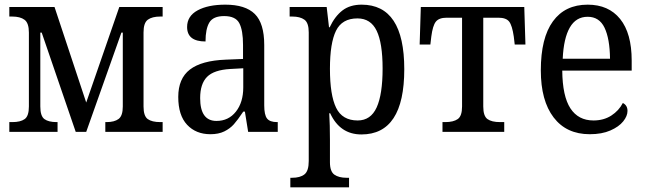

<svg xmlns="http://www.w3.org/2000/svg" viewBox="-20 -566 2775 824"><path d="M20 -42H33Q68 -42 86 -55Q104 -68 104 -109V-426Q104 -467 85.5 -481Q67 -495 32 -495H20V-536H214L350 -126L492 -536H678V-495H668Q633 -495 614.5 -481.5Q596 -468 596 -427V-109Q596 -68 614 -55Q632 -42 668 -42H678V0H432V-42H437Q471 -42 489 -55.5Q507 -69 507 -109V-426H501L350 0H305L159 -426H153V-109Q153 -68 170.5 -55Q188 -42 223 -42H227V0H20Z M745 -150Q745 -229 795 -267.5Q845 -306 949 -310L1023 -313V-373Q1023 -436 1007 -466.5Q991 -497 942 -497Q895 -497 878.5 -469.5Q862 -442 862 -388Q783 -388 783 -450Q783 -497 828 -521.5Q873 -546 947 -546Q1033 -546 1073.5 -506Q1114 -466 1114 -373V-114Q1114 -73 1126 -57.5Q1138 -42 1169 -42H1172V0H1045L1031 -87H1024Q1000 -51 983.5 -32.5Q967 -14 942.5 -2Q918 10 883 10Q821 10 783 -30.5Q745 -71 745 -150ZM1024 -191V-273L969 -270Q898 -266 868.5 -236Q839 -206 839 -145Q839 -47 909 -47Q961 -47 992.5 -87Q1024 -127 1024 -191Z M1226 197H1233Q1268 197 1286.5 182.5Q1305 168 1305 125V-427Q1305 -468 1286.5 -481.5Q1268 -495 1234 -495H1223V-536H1382L1392 -449H1395Q1417 -496 1449.5 -521Q1482 -546 1532 -546Q1715 -546 1715 -269Q1715 11 1531 11Q1439 11 1397 -80H1393Q1396 -29 1396 34V130Q1396 170 1415 183.5Q1434 197 1468 197H1478V238H1226ZM1622 -272Q1622 -381 1596.5 -434Q1571 -487 1514 -487Q1448 -487 1422 -434Q1396 -381 1396 -271Q1396 -158 1422.5 -103.5Q1449 -49 1515 -49Q1571 -49 1596.5 -105Q1622 -161 1622 -272Z M1879 -42H1891Q1926 -42 1944.5 -55Q1963 -68 1963 -109V-490H1897Q1864 -490 1850.5 -473Q1837 -456 1831 -409L1827 -375H1781L1786 -536H2230L2235 -375H2189L2185 -409Q2178 -457 2165 -473.5Q2152 -490 2119 -490H2054V-109Q2054 -68 2072 -55Q2090 -42 2126 -42H2144V0H1879Z M2301 -264Q2301 -403 2353 -474.5Q2405 -546 2502 -546Q2592 -546 2641.5 -484.5Q2691 -423 2691 -306V-263H2393Q2394 -153 2428 -101Q2462 -49 2527 -49Q2571 -49 2603.5 -70Q2636 -91 2653 -124Q2673 -114 2673 -90Q2673 -68 2654.5 -45Q2636 -22 2599.5 -6Q2563 10 2511 10Q2411 10 2356 -62Q2301 -134 2301 -264ZM2598 -314Q2597 -400 2574.5 -447Q2552 -494 2502 -494Q2452 -494 2425.5 -448Q2399 -402 2395 -314Z"/></svg>

Font: Noto Serif Narrow
Style: Regular
Weight: 400
Width: 4
Designer: Monotype Design Team
Foundry: Monotype Imaging Inc.
Version: Version 1.001